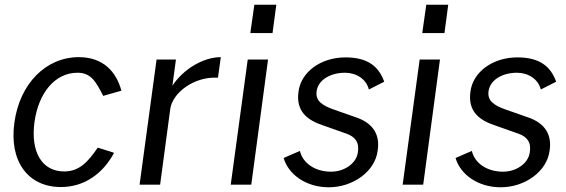

<svg xmlns="http://www.w3.org/2000/svg" viewBox="-20 -782 2398 813"><path d="M314 -540C173 -540 63 -426 41 -263C18 -101 97 10 238 10C340 10 418 -50 463 -135L394 -157C353 -97 316 -56 252 -56C157 -56 109 -139 126 -265C143 -389 213 -474 308 -474C365 -474 386 -437 417 -376L494 -398C473 -477 418 -540 314 -540Z M658 0 701 -321C710 -387 799 -459 903 -453L915 -540C840 -540 755 -488 710 -419L725 -530H643L571 0Z M1029 -530 957 0H1044L1115 -530ZM1057 -762 1040 -642H1134L1150 -762Z M1372 11C1476 11 1568 -57 1579 -143C1590 -209 1562 -261 1485 -286L1391 -319C1344 -336 1314 -355 1321 -398C1329 -446 1382 -474 1441 -474C1489 -474 1531 -447 1542 -403L1607 -436C1584 -500 1538 -539 1443 -539C1337 -539 1254 -476 1244 -394C1232 -309 1283 -272 1351 -250L1447 -216C1484 -203 1503 -179 1495 -135C1488 -89 1437 -55 1382 -55C1314 -55 1262 -91 1250 -143L1181 -113C1201 -44 1275 11 1372 11Z M1757 -530 1685 0H1772L1843 -530ZM1785 -762 1768 -642H1862L1878 -762Z M2100 11C2204 11 2296 -57 2307 -143C2318 -209 2290 -261 2213 -286L2119 -319C2072 -336 2042 -355 2049 -398C2057 -446 2110 -474 2169 -474C2217 -474 2259 -447 2270 -403L2335 -436C2312 -500 2266 -539 2171 -539C2065 -539 1982 -476 1972 -394C1960 -309 2011 -272 2079 -250L2175 -216C2212 -203 2231 -179 2223 -135C2216 -89 2165 -55 2110 -55C2042 -55 1990 -91 1978 -143L1909 -113C1929 -44 2003 11 2100 11Z"/></svg>

Font: Cheyenne Sans
Style: Italic
Weight: 400
Italic angle: -8.13011°
Designer: The Public Sans project authors (U.S. Web Design System), Libre Franklin designed by Pablo Impallari and Rodrigo Fuenzal
Foundry: The Cheyenne Sans Project Authors
Version: Version 2.007